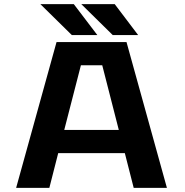

<svg xmlns="http://www.w3.org/2000/svg" viewBox="-20 -902 890 922"><path d="M643.5 -733.5H521.5L370.5 -882H531ZM447.5 -733.5H325L174 -882H334.5ZM622 0 579.5 -166.5H259.5L217 0H57.5L251.5 -700H587.5L781.5 0ZM368.5 -588.5 288.5 -278H550.5L471 -588.5Z"/></svg>

Font: League Mono Wide SemiBold
Style: Regular
Weight: 600
Width: 8
Designer: Tyler Finck
Foundry: The League of Moveable Type / Tyler Finck
Version: Version 2.210